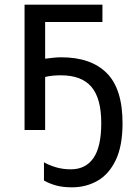

<svg xmlns="http://www.w3.org/2000/svg" viewBox="-20 -556 573 821"><path d="M418 -536V-462H173V-305Q190 -307 207 -309Q224 -311 242 -311Q369 -311 436.5 -243.5Q504 -176 504 -29Q504 68 475 128.5Q446 189 397 217Q348 245 288 245Q250 245 221.5 237.5Q193 230 168 216V138Q191 151 220 159.5Q249 168 283 168Q346 168 379.5 120Q413 72 413 -30Q413 -135 371 -184.5Q329 -234 240 -234Q224 -234 207 -232.5Q190 -231 173 -227V0H85V-536Z"/></svg>

Font: Noto IKEA Latin
Style: Regular
Weight: 400
Designer: Monotype Design Team
Foundry: Monotype Imaging Inc.
Version: Version 1.0